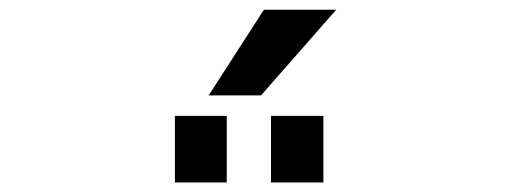

<svg xmlns="http://www.w3.org/2000/svg" viewBox="-20 -979 1040 394"><path d="M338.9 -604.5V-741.2H445.3V-604.5ZM536.1 -604.5V-741.2H643.6V-604.5ZM521.5 -959H669.9L515.6 -783.2H408.2Z"/></svg>

Font: GenEi Gothic M SemiBold
Style: Regular
Weight: 500
Designer: o_tamon (Modified); [Source Han Sans]
Ryoko NISHIZUKA  (kana & ideographs); Paul D. Hunt (Latin, Greek & Cyrillic); Wenl
Version: Version 1.1a;Original Version 1.004